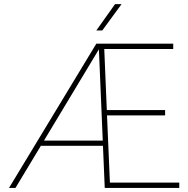

<svg xmlns="http://www.w3.org/2000/svg" viewBox="-20 -926 927 946"><path d="M863.3 -26.4V0H496.1L487.3 -207.5H181.2L56.2 0H24.4L454.6 -710.9H833.5V-684.6H493.7L506.3 -383.8H793.5V-357.4H507.3L521.5 -26.4ZM196.8 -233.4H486.3L467.3 -683.1ZM454.6 -775.9 546.9 -905.8H579.1L483.9 -775.9Z"/></svg>

Font: Vazirmatn RD FD Thin
Style: Regular
Weight: 100
Designer: Saber Rastikerdar
Foundry: Saber Rastikerdar
Version: Version 33.003